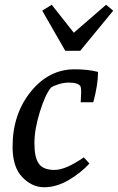

<svg xmlns="http://www.w3.org/2000/svg" viewBox="-20 -780 497 809"><path d="M318 -566H255L158 -735L198 -760L291 -642L427 -760L457 -735ZM320 -349 322 -389Q322 -406 320 -414Q313 -432 269 -432Q249 -432 226.5 -425Q204 -418 195 -411Q171 -383 148 -309Q125 -235 125 -176Q125 -117 143.5 -90.5Q162 -64 209.5 -64Q257 -64 333 -117L357 -91Q319 -50 268 -20.5Q217 9 166 9Q115 9 74 -33.5Q33 -76 33 -161Q33 -299 109.5 -393.5Q186 -488 294 -488Q351 -488 393 -477Q393 -422 373 -349Z"/></svg>

Font: Poly
Style: Italic
Weight: 400
Italic angle: -10°
Designer: Nicolas Silva
Foundry: Jose Nicolas Silva Schwarzenberg
Version: Version 1.003